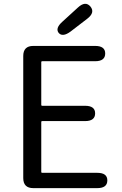

<svg xmlns="http://www.w3.org/2000/svg" viewBox="-20 -971 628 991"><path d="M152 0Q100 0 100 -52V-682Q100 -734 152 -734H471Q523 -734 523 -695Q523 -655 471 -655H198Q193 -655 193 -650V-430Q193 -425 198 -425H419Q471 -425 471 -386Q471 -346 419 -346H198Q193 -346 193 -341V-84Q193 -79 198 -79H482Q534 -79 534 -40Q534 0 482 0ZM344 -808Q303 -778 283 -801Q264 -825 302 -859L382 -932Q421 -968 447 -937Q472 -906 430 -874Z"/></svg>

Font: Resource Han Rounded CN
Style: Regular
Weight: 400
Designer: Cyano Hao (round all glyphs); Ryoko NISHIZUKA  (kana, bopomofo & ideographs); Paul D. Hunt (Latin, Greek & Cyrillic); Sa
Foundry: Cyano Hao
Version: 0.990